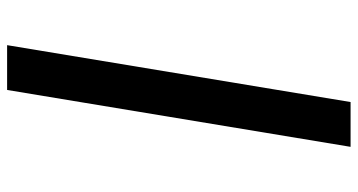

<svg xmlns="http://www.w3.org/2000/svg" viewBox="-253 -610 1006 540"><g transform="rotate(-90 250.0 -340.0)"><path d="M107 143 267 -823H393L233 143Z"/></g></svg>

Font: Iosevka Extrabold
Style: Italic
Weight: 800
Italic angle: -9°
Monospace: yes
Designer: Belleve Invis
Foundry: Belleve Invis
Version: Version 32.5.0; ttfautohint (v1.8.4)